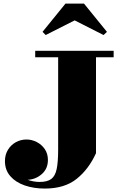

<svg xmlns="http://www.w3.org/2000/svg" viewBox="-20 -1038 680 1088"><path d="M403 -922.5 239 -839.5 221 -857.5 351 -1017.5H456L586 -857.5L567 -839.5ZM179.5 -750H624V-713.5H524V-170Q483 -79.5 414.5 -24.5Q346 30.5 234 30.5Q170.5 30.5 119.2 12.5Q68 -5.5 38 -40.2Q8 -75 8 -125Q8 -161 24.8 -188.8Q41.5 -216.5 69.5 -232Q97.5 -247.5 130 -247.5Q160 -247.5 188 -233.2Q216 -219 233.8 -193Q251.5 -167 251.5 -131.5Q251.5 -82 217.2 -51.8Q183 -21.5 136.5 -19Q170.5 -7 204.5 -7Q248 -7 270.5 -23.8Q293 -40.5 301.2 -80.5Q309.5 -120.5 309.5 -190V-713.5H179.5Z"/></svg>

Font: Bodoni* 06pt Fatface
Style: Regular
Weight: 900
Version: Version 2.3